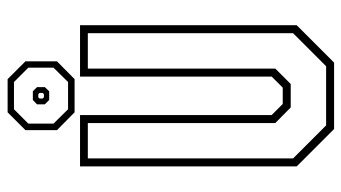

<svg xmlns="http://www.w3.org/2000/svg" viewBox="-226 -714 940 529"><g transform="rotate(-90 244.5 -450.0)"><path d="M153 0 50 -103V-700H191.5V-172L222 -141.5H267L297.5 -172V-700H439V-103L336 0ZM163 -22H326L417 -113V-678.5H319.5V-162L277 -119.5H212.5L169.5 -162V-678.5H72V-113ZM199 -715 150 -763.5V-850.5L199 -899.5H290.5L339.5 -850.5V-763.5L290.5 -715ZM207.5 -733H282.5L322 -773V-842.5L282.5 -882H207.5L168 -842.5V-773ZM233 -785 221 -797V-818.5L233 -830H257L268.5 -818.5V-797L257 -785ZM240.5 -799.5H249L252.5 -803V-811.5L249 -815H240.5L237 -811.5V-803Z"/></g></svg>

Font: Tourney Condensed ExtraLight
Style: Regular
Weight: 200
Width: 3
Designer: Tyler Finck
Foundry: Etcetera Type Co
Version: Version 1.010; ttfautohint (v1.8.3)